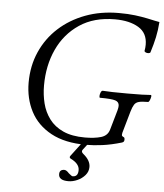

<svg xmlns="http://www.w3.org/2000/svg" viewBox="-59 -728 843 986"><g transform="rotate(5 362.5 -234.5)"><path d="M405 13Q295 13 223.5 -26Q152 -65 117.5 -131.5Q83 -198 83 -280Q83 -366 115 -438.5Q147 -511 205 -564Q263 -617 341.5 -646.5Q420 -676 514 -676Q562 -676 597.5 -671.5Q633 -667 662 -661Q685 -656 701.5 -652.5Q718 -649 725 -648Q722 -605 714 -568Q706 -531 693 -490Q692 -485 683.5 -484Q675 -483 668 -486.5Q661 -490 662 -495Q665 -510 665 -526Q665 -586 618.5 -614Q572 -642 497 -642Q389 -642 314.5 -592Q240 -542 201.5 -458.5Q163 -375 163 -272Q163 -224 174 -180Q185 -136 211.5 -100.5Q238 -65 283 -44.5Q328 -24 395 -24Q445 -24 478.5 -34Q512 -44 521 -76L550 -177Q554 -192 554 -201Q554 -221 534 -227.5Q514 -234 455 -234Q451 -234 451.5 -243.5Q452 -253 456 -262Q460 -271 466 -271Q502 -268 593 -268Q683 -268 713 -271Q718 -271 716.5 -262Q715 -253 711 -243.5Q707 -234 702 -234Q672 -234 656 -230Q640 -226 632 -213.5Q624 -201 617 -177L585 -65Q582 -52 585.5 -48.5Q589 -45 594 -43Q599 -41 599 -31Q599 -23 596 -20Q593 -17 588 -15Q534 1 488.5 7Q443 13 405 13ZM330 207Q280 207 280 175Q280 151 305 151Q316 151 329 166Q345 180 350 180Q378 180 378 146Q378 113 333 91Q323 86 329 77L387 0H420L390 39Q381 50 395 61Q432 91 432 125Q432 149 416 167.5Q400 186 376.5 196.5Q353 207 330 207Z"/></g></svg>

Font: Junicode
Style: Italic
Weight: 400
Italic angle: -11°
Designer: Peter S. Baker
Version: Version 2.100; ttfautohint (v1.8.4)